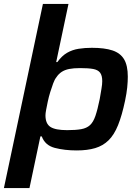

<svg xmlns="http://www.w3.org/2000/svg" viewBox="-26 -763 718 984"><path d="M-6 201 194 -743H325L262 -445H268Q291 -477 318 -492.5Q345 -508 377 -513Q409 -518 445 -518Q510 -518 550.5 -504.5Q591 -491 610 -459Q629 -427 629 -370Q629 -345 626 -315Q623 -285 615 -247Q599 -171 579 -121.5Q559 -72 530.5 -44Q502 -16 462 -4Q422 8 367 8Q305 8 255 -5Q205 -18 188 -64H181L125 201ZM318 -96Q362 -96 390 -101Q418 -106 435 -121.5Q452 -137 463 -169Q474 -201 485 -255Q490 -285 494 -308Q498 -331 498 -347Q498 -376 487 -390.5Q476 -405 451.5 -409.5Q427 -414 385 -414Q351 -414 328.5 -409.5Q306 -405 290 -394.5Q274 -384 263 -367Q254 -356 246.5 -335.5Q239 -315 231.5 -291Q224 -267 219 -243Q214 -219 210.5 -200.5Q207 -182 207 -172Q207 -129 232.5 -112.5Q258 -96 318 -96Z"/></svg>

Font: Saira Expanded SemiBold
Style: Italic
Weight: 600
Width: 7
Italic angle: -12°
Designer: Hector Gatti with collaboration of the Omnibus-Type team
Foundry: Omnibus-Type
Version: Version 1.101